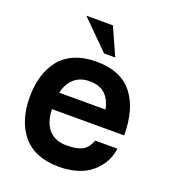

<svg xmlns="http://www.w3.org/2000/svg" viewBox="-139 -842 860 969"><g transform="rotate(20 291.5 -358.0)"><path d="M287.1 -435.1Q238.3 -435.1 206.3 -407.5Q174.3 -379.9 162.1 -328.1H411.1Q399.9 -382.3 369.6 -408.7Q339.4 -435.1 287.1 -435.1ZM287.1 23.9Q220.7 23.9 170.7 2.7Q120.6 -18.6 90.3 -56.9Q60.1 -95.2 44.9 -145.5Q29.8 -195.8 29.8 -257.8Q29.8 -319.8 44.9 -370.1Q60.1 -420.4 90.3 -459Q120.6 -497.6 170.7 -518.8Q220.7 -540 287.1 -540Q353.5 -540 403.3 -518.6Q453.1 -497.1 483.6 -456.8Q514.2 -416.5 529.1 -361.8Q543.9 -307.1 543.9 -237.8H155.8Q159.2 -164.1 192.9 -127.4Q226.6 -90.8 287.1 -90.8Q343.3 -90.8 371.8 -106.2Q400.4 -121.6 416 -163.1H535.2Q531.2 -134.8 520.5 -108.6Q509.8 -82.5 489.5 -58.1Q469.2 -33.7 441.9 -15.6Q414.6 2.4 374.8 13.2Q335 23.9 287.1 23.9ZM300.8 -740.2 367.2 -591.8H307.1L158.2 -740.2Z"/></g></svg>

Font: Miedinger*
Style: Bold
Weight: 700
Version: Version 001.000